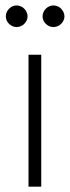

<svg xmlns="http://www.w3.org/2000/svg" viewBox="-20 -704 263 724"><path d="M135.5 -497.5V0H87.5V-497.5ZM84 -642Q84 -634 80.5 -626.8Q77 -619.5 71.5 -614Q66 -608.5 58.2 -605.2Q50.5 -602 42.5 -602Q34.5 -602 27.2 -605.2Q20 -608.5 14.2 -614Q8.5 -619.5 5.2 -626.8Q2 -634 2 -642Q2 -650.5 5.2 -658Q8.5 -665.5 14.2 -671.2Q20 -677 27.2 -680.2Q34.5 -683.5 42.5 -683.5Q50.5 -683.5 58.2 -680.2Q66 -677 71.5 -671.2Q77 -665.5 80.5 -658Q84 -650.5 84 -642ZM223 -642Q223 -634 219.5 -626.8Q216 -619.5 210.5 -614Q205 -608.5 197.2 -605.2Q189.5 -602 181.5 -602Q173 -602 165.8 -605.2Q158.5 -608.5 152.8 -614Q147 -619.5 143.8 -626.8Q140.5 -634 140.5 -642Q140.5 -650.5 143.8 -658Q147 -665.5 152.8 -671.2Q158.5 -677 165.8 -680.2Q173 -683.5 181.5 -683.5Q189.5 -683.5 197.2 -680.2Q205 -677 210.5 -671.2Q216 -665.5 219.5 -658Q223 -650.5 223 -642Z"/></svg>

Font: Lato 2
Style: Regular
Weight: 300
Designer: Lukasz Dziedzic with Adam Twardoch and Botio Nikoltchev
Foundry: tyPoland Lukasz Dziedzic
Version: Version 2.015; 2015-08-06; http://www.latofonts.com/